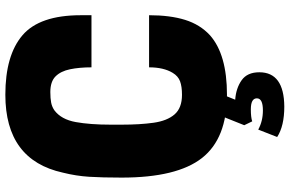

<svg xmlns="http://www.w3.org/2000/svg" viewBox="-198 -636 1057 700"><g transform="rotate(-90 330.0 -285.5)"><path d="M417 7ZM292 223Q221 223 181 197L208 128Q239 145 278 145Q322 145 322 123Q322 101 282 101Q253 101 238 106L224 77L252 7H332L317 44Q359 47 388 67.5Q417 88 417 132Q417 222 292 223ZM335 14Q176 14 104.5 -77Q33 -168 33 -370Q33 -441 36 -488.5Q39 -536 51 -584Q97 -794 335 -794Q479 -794 552 -731.5Q625 -669 625 -519V-480H435Q435 -524 428 -558Q421 -592 402 -611Q383 -630 345 -630Q322 -630 306.5 -627Q291 -624 278 -615Q245 -590 235.5 -537.5Q226 -485 226 -410V-370Q226 -303 233 -253.5Q240 -204 263.5 -177Q287 -150 335 -150Q365 -150 384 -157Q403 -164 415 -184Q435 -217 435 -270H625Q625 -193 608 -138.5Q591 -84 552 -48Q482 14 335 14Z"/></g></svg>

Font: Tanohe Sans Black
Style: Regular
Weight: 900
Designer: Village Type and Design LLC & Cristiano Sobral
Foundry: Cooper Hewitt Smithsonian Design Museum
Version: Version 1.00;March 11, 2020;FontCreator 12.0.0.2522 64-bit; 